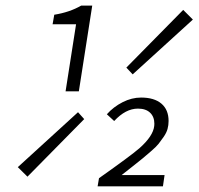

<svg xmlns="http://www.w3.org/2000/svg" viewBox="-20 -659 702 679"><path d="M211.9 -335.9 249 -573.2H166L171.9 -606.9Q226.6 -615.7 267.1 -639.2H306.2L258.8 -335.9ZM449.2 -396 426.8 -419.9 627.9 -624 662.1 -589.8ZM325.2 0 330.1 -28.8Q441.4 -107.4 473.1 -134.8Q521.5 -177.7 525.4 -213.4Q525.9 -217.3 525.9 -221.2Q525.9 -246.1 510.7 -260.5Q495.6 -274.9 467.8 -274.9Q424.3 -274.9 383.8 -231L357.9 -254.9Q381.3 -281.2 413.6 -297.6Q445.8 -314 479 -314Q525.4 -314 550.8 -292.5Q576.2 -271 576.2 -231Q576.2 -216.3 572.5 -202.9Q568.8 -189.5 558.8 -175Q548.8 -160.6 540.8 -150.4Q532.7 -140.1 513.7 -123.8Q494.6 -107.4 484.1 -98.6Q473.6 -89.8 447.8 -69.6Q421.9 -49.3 410.2 -40H562L556.2 0ZM77.1 -34.2 43 -67.9 255.9 -262.2 277.8 -237.8Z"/></svg>

Font: Office Code Pro Light Italic
Style: Regular
Weight: 300
Italic angle: -9°
Designer: Nathan Rutzky & Paul D. Hunt
Foundry: Adobe Systems Incorporated
Version: Version 1.004;PS 001.004;hotconv 1.0.70;makeotf.lib2.5.58329